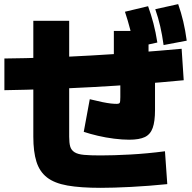

<svg xmlns="http://www.w3.org/2000/svg" viewBox="-20 -872 920 922"><path d="M140 -215.6V-772.2H312.2V-215.6Q312.2 -185.6 317.2 -168.3Q322.2 -151.1 337.8 -141.1Q353.3 -131.1 383.9 -128.3Q414.4 -125.6 463.3 -125.6Q524.4 -125.6 605.6 -130Q686.7 -134.4 772.2 -145.6L783.3 12.2Q695.6 21.1 609.4 25.6Q523.3 30 463.3 30Q366.7 30 303.9 18.9Q241.1 7.8 205.6 -20Q170 -47.8 155 -95.6Q140 -143.3 140 -215.6ZM382.2 -238.9 411.1 -395.6Q446.7 -386.7 471.7 -381.7Q496.7 -376.7 512.2 -375Q527.8 -373.3 540 -373.3Q552.2 -373.3 555 -378.3Q557.8 -383.3 557.8 -405.6V-575.6H526.7V-723.3H693.3V-575.6H724.4V-343.3Q724.4 -288.9 713.3 -257.8Q702.2 -226.7 675.6 -213.9Q648.9 -201.1 600 -201.1Q567.8 -201.1 527.8 -206.1Q487.8 -211.1 450 -220Q412.2 -228.9 382.2 -238.9ZM624.4 -643.3Q615.6 -690 605 -731.1Q594.4 -772.2 580 -815.6L691.1 -842.2Q705.6 -802.2 716.7 -760Q727.8 -717.8 735.6 -667.8ZM765.6 -655.6Q758.9 -704.4 749.4 -745.6Q740 -786.7 725.6 -827.8L835.6 -852.2Q850 -811.1 860 -768.9Q870 -726.7 876.7 -676.7ZM1.1 -591.1Q205.6 -593.3 419.4 -605.6Q633.3 -617.8 852.2 -637.8L862.2 -486.7Q643.3 -465.6 426.1 -453.9Q208.9 -442.2 1.1 -438.9Z"/></svg>

Font: Paperlogy 9 Black
Style: Regular
Weight: 900
Designer: redesigned by Lee Juim, glyphs from Gmarket Sans & Montserrat
Foundry: PT&
Version: Version 1.001